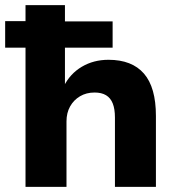

<svg xmlns="http://www.w3.org/2000/svg" viewBox="-26 -725 691 745"><path d="M73 0V-540H-6V-643H73V-705H226V-642H411V-540H226V-391H222Q246 -439 291.5 -466Q337 -493 395 -493Q486 -493 532.5 -439.5Q579 -386 579 -275V0H420V-269Q420 -302 411.5 -323.5Q403 -345 385.5 -355.5Q368 -366 341 -366Q309 -366 284.5 -351.5Q260 -337 246 -312Q232 -287 232 -254V0Z"/></svg>

Font: Nunito Sans 9pt ExtraBold
Style: Regular
Weight: 800
Version: Version 3.101;gftools[0.9.27]